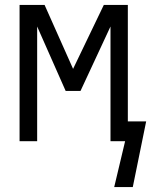

<svg xmlns="http://www.w3.org/2000/svg" viewBox="-20 -570 640 775"><path d="M485 0H426V-463L305 -203H245L130 -463V0H59V-550H160L275 -292L399 -550H496V-80H570L516 185H441Z"/></svg>

Font: JuliaMono ExtraBold
Style: Regular
Weight: 800
Monospace: yes
Designer: cormullion
Foundry: corm
Version: Version 0.055; ttfautohint (v1.8.4)